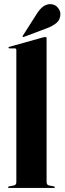

<svg xmlns="http://www.w3.org/2000/svg" viewBox="-20 -932 320 952"><path d="M211 -742V-30Q211 -15 223 -12.5L246.5 -8Q252 -6.5 252 -3.5Q252 0 247.5 0H24Q20 0 20 -3.5Q20 -6.5 26 -8L49 -12.5Q61 -15 61 -29.5V-685Q61 -692 53.5 -692H27.5Q22 -692 22 -696Q22 -698.5 27 -700L193 -746.5Q202 -748.5 205 -748.5Q211 -748.5 211 -742ZM163 -864.5Q193 -912 230 -911.5Q253 -911 266.2 -894.8Q279.5 -878.5 279.5 -862.5Q279 -833 258.8 -817.2Q238.5 -801.5 214 -792.5L98.5 -749Q94 -747.5 92.5 -750Q91 -752.5 93.5 -755.5Z"/></svg>

Font: Fraunces 144pt S000
Style: Bold
Weight: 700
Version: Version 1.000; ttfautohint (v1.8.3)